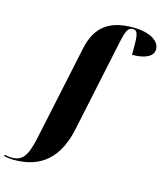

<svg xmlns="http://www.w3.org/2000/svg" viewBox="-281 -875 1043 1221"><g transform="rotate(15 240.0 -265.0)"><path d="M-75 240C54 240 203 196 255 -49L384 -659C401 -739 414 -760 444 -760C484 -760 480 -707 480 -600C571 -600 619 -629 619 -673C619 -726 557 -770 441 -770C288 -770 200 -707 169 -560L36 67C8 200 -25 230 -94 230C-105 230 -125 226 -136 223L-139 232C-126 236 -95 240 -75 240Z"/></g></svg>

Font: Noto Serif Display Black
Style: Italic
Weight: 900
Italic angle: -12°
Designer: Monotype Design Team
Foundry: Monotype Imaging Inc.
Version: Version 2.009